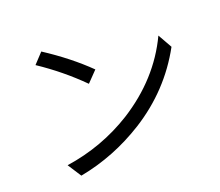

<svg xmlns="http://www.w3.org/2000/svg" viewBox="-122 -893 1243 1087"><g transform="rotate(-20 500.0 -350.0)"><path d="M221 -719Q367 -624 474 -519L412 -455Q299 -568 164 -658ZM141 -63Q358 -95 541 -209Q769 -353 875 -577L923 -492Q803 -272 587 -136Q402 -20 194 19Z"/></g></svg>

Font: Source Han Sans K Regular
Style: Regular
Weight: 400
Designer: Ryoko NISHIZUKA  (kana & ideographs); Paul D. Hunt (Latin, Greek & Cyrillic); Wenlong ZHANG  (bopomofo); Sandoll Communi
Foundry: Adobe Systems Incorporated
Version: Version 1.00 July 18, 2014, initial release